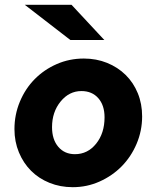

<svg xmlns="http://www.w3.org/2000/svg" viewBox="-20 -767 650 797"><path d="M40 -231Q40 -291 62.5 -345Q85 -399 124 -438.5Q163 -478 215.5 -501Q268 -524 328 -524Q380 -524 424.5 -506Q469 -488 501.5 -456Q534 -424 552 -380Q570 -336 570 -284Q570 -224 547 -170Q524 -116 485 -76.5Q446 -37 393.5 -13.5Q341 10 282 10Q230 10 185.5 -8Q141 -26 109 -58Q77 -90 58.5 -134.5Q40 -179 40 -231ZM291 -127Q344 -127 379 -170.5Q414 -214 414 -280Q414 -330 388 -359.5Q362 -389 318 -389Q267 -389 231.5 -345.5Q196 -302 196 -239Q196 -188 222 -157.5Q248 -127 291 -127ZM277 -747 413 -601H272L83 -747Z"/></svg>

Font: Red Hat Text
Style: Bold Italic
Weight: 700
Italic angle: -12°
Designer: Pentagram / MCKL
Foundry: Pentagram / MCKL
Version: Version 1.003; Red Hat Text Bold Italic